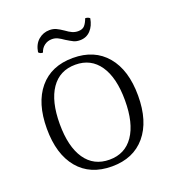

<svg xmlns="http://www.w3.org/2000/svg" viewBox="-127 -772 796 882"><g transform="rotate(-20 271.0 -330.5)"><path d="M48 -252Q48 -377 106.5 -447Q165 -517 271 -517Q376 -517 435 -447Q494 -377 494 -252Q494 -127 435 -57Q376 13 271 13Q165 13 106.5 -57Q48 -127 48 -252ZM430 -252Q430 -363 388.5 -423.5Q347 -484 271 -484Q194 -484 152.5 -423.5Q111 -363 111 -252Q111 -141 152.5 -80.5Q194 -20 271 -20Q347 -20 388.5 -80.5Q430 -141 430 -252ZM331 -582Q313 -582 300.5 -588Q288 -594 267 -607Q250 -619 237.5 -625Q225 -631 210 -631Q189 -631 173 -619Q157 -607 151 -587H149Q137 -587 130 -596Q136 -634 159.5 -654Q183 -674 214 -674Q232 -674 246 -667.5Q260 -661 279 -648Q295 -636 308.5 -630Q322 -624 337 -624Q358 -624 368.5 -635.5Q379 -647 387 -669Q401 -669 409 -661Q403 -625 382.5 -603.5Q362 -582 331 -582Z"/></g></svg>

Font: Arima Madurai Light
Style: Regular
Weight: 300
Designer: Joana Correia and Natanael Gama
Foundry: NDISCOVER
Version: Version 1.020